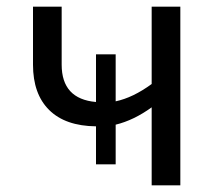

<svg xmlns="http://www.w3.org/2000/svg" viewBox="-20 -556 640 576"><path d="M521 -536V0H435V-234Q381 -195 327 -182V-63H268V-177Q176 -178 127.5 -226Q79 -274 79 -362V-536H165V-362Q165 -259 268 -250V-393H327V-252Q379 -263 435 -304V-536Z"/></svg>

Font: Noto Sans Mono UI
Style: Regular
Weight: 400
Monospace: yes
Designer: Monotype Design team
Foundry: Monotype Imaging Inc.
Version: Version 1.000